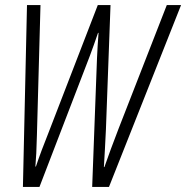

<svg xmlns="http://www.w3.org/2000/svg" viewBox="-20 -734 731 754"><path d="M135 0 333 -515Q341 -536 349 -559Q357 -582 365 -605H367Q365 -579 363.5 -554.5Q362 -530 361 -507L342 0H408L691 -714H635L445 -227Q428 -183 415.5 -149Q403 -115 390 -78H388Q390 -113 392 -147.5Q394 -182 396 -226L414 -714H364L169 -209Q157 -179 144.5 -146Q132 -113 121 -80H119Q121 -102 122.5 -132.5Q124 -163 125 -204L139 -714H86L70 0Z"/></svg>

Font: Noto Sans Display Condensed Light
Style: Italic
Weight: 300
Width: 3
Designer: Monotype Design team
Foundry: Monotype Imaging Inc.
Version: 1.000